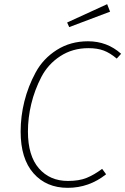

<svg xmlns="http://www.w3.org/2000/svg" viewBox="-20 -891 601 921"><path d="M494 -871 508 -835 312 -761 302 -783ZM402 -693Q494 -693 561 -633L540 -610Q508 -637 477.5 -648.5Q447 -660 404 -660Q328 -660 269 -621.5Q210 -583 178 -521Q146 -459 130 -392.5Q114 -326 114 -260Q114 -144 166.5 -83.5Q219 -23 306 -23Q359 -23 395 -37.5Q431 -52 470 -81L489 -55Q407 10 305 10Q202 10 140.5 -60Q79 -130 79 -260Q79 -333 97 -405Q115 -477 151 -543.5Q187 -610 252.5 -651.5Q318 -693 402 -693Z"/></svg>

Font: Fira Sans UltraLight
Style: Italic
Weight: 200
Italic angle: -8°
Designer: Carrois Corporate & Edenspiekermann AG
Foundry: Carrois Corporate GbR & Edenspiekermann AG
Version: Version 4.203;PS 004.203;hotconv 1.0.88;makeotf.lib2.5.64775